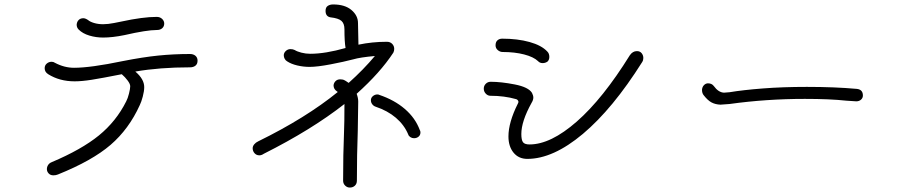

<svg xmlns="http://www.w3.org/2000/svg" viewBox="-20 -807 4040 864"><path d="M334 -674Q325 -683 325 -696Q326 -709 334 -717Q342 -725 355 -725Q364 -725 376 -717Q385 -709 403.5 -703.5Q422 -698 444 -698Q466 -698 493.5 -703.5Q521 -709 526 -710Q623 -731 685 -731Q700 -731 709.5 -722Q719 -713 719 -701Q719 -688 710 -680Q701 -672 686 -672Q640 -672 540 -649Q486 -638 444 -638Q412 -638 382 -647Q352 -656 334 -674ZM869 -534Q869 -519 859.5 -511.5Q850 -504 835 -504Q699 -504 589 -485Q629 -451 629 -415Q629 -397 622.5 -372.5Q616 -348 609 -334Q560 -226 477.5 -155Q395 -84 241 -22Q232 -18 220 -18Q207 -18 199 -26.5Q191 -35 191 -46Q191 -56 196.5 -64.5Q202 -73 212 -77Q347 -134 425 -197.5Q503 -261 548 -351Q555 -364 560.5 -386Q566 -408 566 -419Q566 -429 554.5 -444.5Q543 -460 528 -473Q437 -455 392.5 -448Q348 -441 316 -441Q248 -441 197 -473Q181 -483 181 -500Q181 -513 190.5 -521Q200 -529 212 -529Q221 -529 226 -525Q269 -502 313 -502Q388 -502 532 -532Q623 -550 692.5 -557Q762 -564 835 -564Q850 -564 859.5 -556Q869 -548 869 -534Z M1585 -385Q1592 -366 1592 -350L1590 -219Q1586 -110 1586 6Q1586 20 1577 28.5Q1568 37 1554 37Q1542 37 1533 28Q1524 19 1524 6Q1524 -114 1528 -209Q1530 -254 1530 -338V-339Q1382 -223 1167 -115Q1157 -108 1147 -108Q1134 -108 1125.5 -117.5Q1117 -127 1117 -140Q1117 -149 1124 -157.5Q1131 -166 1142 -171Q1356 -276 1500 -393L1496 -396Q1481 -406 1481 -423Q1482 -434 1490 -442Q1498 -450 1511 -450Q1523 -450 1530 -446Q1533 -445 1549 -434Q1616 -494 1667 -555Q1600 -549 1570 -540Q1528 -529 1468 -517.5Q1408 -506 1373 -506Q1345 -506 1317.5 -512.5Q1290 -519 1272 -531Q1265 -535 1261 -542.5Q1257 -550 1257 -558Q1257 -569 1266 -577.5Q1275 -586 1287 -586Q1298 -586 1306 -582Q1317 -575 1336.5 -570Q1356 -565 1376 -565Q1444 -565 1535 -591Q1530 -620 1530 -675Q1530 -701 1516.5 -713Q1503 -725 1467 -729Q1445 -733 1445 -758Q1445 -774 1455 -780.5Q1465 -787 1479 -787Q1532 -787 1561.5 -762Q1591 -737 1591 -703L1593 -606Q1655 -619 1721 -619Q1736 -619 1745 -609.5Q1754 -600 1754 -587Q1754 -578 1750 -570Q1691 -480 1585 -385ZM1872 -211Q1872 -199 1863.5 -192Q1855 -185 1843 -185Q1834 -185 1826.5 -190Q1819 -195 1817 -202Q1799 -245 1761.5 -277Q1724 -309 1670 -327Q1661 -330 1655 -338Q1649 -346 1649 -356Q1649 -367 1658 -374.5Q1667 -382 1678 -382Q1684 -382 1687 -380Q1755 -357 1802 -316.5Q1849 -276 1869 -222Q1872 -218 1872 -211Z M2401 -532Q2381 -551 2338.5 -562Q2296 -573 2242 -573Q2230 -573 2220 -581.5Q2210 -590 2210 -603Q2210 -618 2218.5 -625.5Q2227 -633 2240 -633Q2309 -633 2363 -618Q2417 -603 2443 -575Q2452 -566 2452 -551Q2452 -538 2444 -530Q2434 -523 2422 -523Q2409 -523 2401 -532ZM2268 -193Q2268 -256 2310 -340Q2313 -345 2313 -349Q2313 -352 2310 -356Q2307 -360 2302 -361Q2249 -376 2187 -376Q2175 -376 2166 -385.5Q2157 -395 2157 -408Q2157 -421 2166 -430Q2175 -439 2188 -439Q2235 -439 2296.5 -427Q2358 -415 2374 -389Q2380 -377 2380 -368Q2380 -357 2372 -344Q2326 -261 2326 -204Q2326 -177 2333.5 -167Q2341 -157 2363 -157Q2458 -157 2575.5 -260Q2693 -363 2814 -558Q2827 -577 2846 -577Q2860 -577 2867.5 -567.5Q2875 -558 2875 -546Q2875 -536 2870 -528Q2737 -317 2603 -204.5Q2469 -92 2353 -92Q2314 -92 2291 -120Q2268 -148 2268 -193Z M3147 -378Q3139 -387 3139 -403Q3140 -416 3148 -424Q3156 -432 3166 -432Q3183 -432 3192 -420Q3213 -391 3238 -390L3263 -392Q3323 -402 3413 -409Q3503 -416 3611 -416Q3737 -416 3836 -407Q3863 -404 3863 -377Q3863 -366 3854.5 -358.5Q3846 -351 3833 -351Q3830 -351 3788 -354Q3714 -362 3602 -362Q3428 -362 3263 -339Q3227 -336 3222 -336Q3199 -337 3182 -346Q3165 -355 3147 -378Z"/></svg>

Font: Tsukimi Rounded
Style: Regular
Weight: 400
Designer: Takashi Funayama
Foundry: Takashi Funayama
Version: Version 1.032; ttfautohint (v1.8.3)